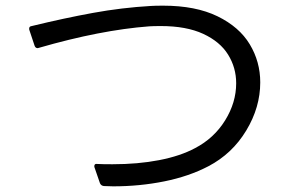

<svg xmlns="http://www.w3.org/2000/svg" viewBox="-20 -682 1040 678"><path d="M313 -95Q313 -105 324 -103Q342 -102 377 -102Q467 -102 542 -116.5Q617 -131 669 -159Q736 -194 775 -257Q814 -320 814 -388Q814 -443 785.5 -489Q757 -535 697.5 -562.5Q638 -590 548 -590Q521 -590 507 -589Q335 -576 117 -513L113 -512Q105 -512 102 -521L84 -575Q83 -577 83 -581Q83 -589 92 -590Q207 -618 308.5 -636.5Q410 -655 513 -661Q528 -662 556 -662Q671 -662 748 -624.5Q825 -587 862 -525.5Q899 -464 899 -391Q899 -303 849.5 -221Q800 -139 716 -95Q647 -59 560 -41.5Q473 -24 380 -24L347 -25Q337 -26 333 -35L314 -90Q313 -92 313 -95Z"/></svg>

Font: LINE Seed JP_TTF Regular
Style: Regular
Weight: 400
Designer: LINE & Fontrix & Fontworks
Version: Version 1.002